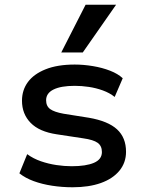

<svg xmlns="http://www.w3.org/2000/svg" viewBox="-20 -783 609 812"><path d="M287 9Q243 9 200.5 2.5Q158 -4 122.5 -17Q87 -30 62 -50L95 -131Q121 -112 153 -101Q185 -90 218.5 -85Q252 -80 283 -80Q344 -80 377.5 -94.5Q411 -109 411 -140Q411 -166 393 -179Q375 -192 332 -198L220 -215Q146 -226 109.5 -263.5Q73 -301 73 -357Q73 -402 98 -436Q123 -470 173 -490Q223 -510 296 -510Q333 -510 372.5 -503.5Q412 -497 445.5 -484Q479 -471 499 -452L465 -373Q444 -390 415 -400.5Q386 -411 355.5 -415.5Q325 -420 296 -420Q238 -420 206.5 -404.5Q175 -389 175 -359Q175 -334 192.5 -321.5Q210 -309 249 -302L356 -285Q437 -271 475 -236Q513 -201 513 -141Q513 -95 485 -61Q457 -27 406.5 -9Q356 9 287 9ZM239 -561 342 -763H471L330 -561Z"/></svg>

Font: Nunito Sans 6pt SemiBold
Style: Regular
Weight: 600
Version: Version 3.101;gftools[0.9.27]